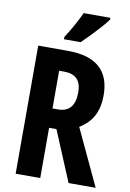

<svg xmlns="http://www.w3.org/2000/svg" viewBox="-100 -994 713 1054"><g transform="rotate(10 256.0 -466.5)"><path d="M230 -714Q465 -714 465 -507Q465 -441 440.5 -393.5Q416 -346 363 -314L510 0H359L242 -280H201V0H64V-714ZM229 -598H201V-388H232Q325 -388 325 -500Q325 -598 229 -598ZM428 -924Q415 -905 391 -878Q367 -851 340 -823Q313 -795 290 -773H197V-786Q223 -826 243 -862.5Q263 -899 279 -933H428Z"/></g></svg>

Font: Noto Sans Thai ExtCond
Style: Bold
Weight: 700
Width: 2
Designer: Monotype Design Team
Foundry: Monotype Imaging Inc.
Version: Version 2.002; ttfautohint (v1.8.4.7-5d5b)